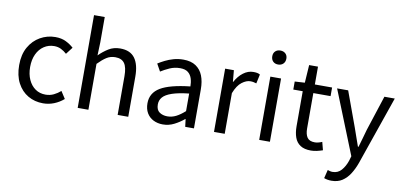

<svg xmlns="http://www.w3.org/2000/svg" viewBox="-88 -1093 3417 1623"><g transform="rotate(10 1620.5 -281.0)"><path d="M306 13Q234 13 176.5 -20.5Q119 -54 85.5 -117.5Q52 -181 52 -271Q52 -362 88 -425.5Q124 -489 184 -523Q244 -557 313 -557Q366 -557 404.5 -538Q443 -519 471 -493L425 -433Q402 -454 375.5 -467Q349 -480 317 -480Q268 -480 229 -454Q190 -428 168 -381Q146 -334 146 -271Q146 -209 167.5 -162Q189 -115 226.5 -89Q264 -63 314 -63Q352 -63 384 -78.5Q416 -94 442 -117L482 -55Q445 -23 400 -5Q355 13 306 13Z M602 0V-796H694V-578L690 -466Q728 -504 771 -530.5Q814 -557 870 -557Q956 -557 996 -502.5Q1036 -448 1036 -344V0H945V-332Q945 -409 920.5 -443Q896 -477 842 -477Q800 -477 767 -456Q734 -435 694 -394V0Z M1334 13Q1289 13 1253 -5Q1217 -23 1196.5 -57.5Q1176 -92 1176 -141Q1176 -230 1255.5 -277.5Q1335 -325 1509 -344Q1509 -379 1499.5 -410.5Q1490 -442 1466 -461.5Q1442 -481 1397 -481Q1350 -481 1308.5 -462.5Q1267 -444 1234 -423L1199 -486Q1224 -502 1257 -518.5Q1290 -535 1329 -546Q1368 -557 1412 -557Q1478 -557 1519.5 -529Q1561 -501 1580.5 -451.5Q1600 -402 1600 -334V0H1525L1517 -65H1514Q1476 -33 1430.5 -10Q1385 13 1334 13ZM1360 -61Q1399 -61 1434.5 -79Q1470 -97 1509 -132V-283Q1418 -273 1364 -254.5Q1310 -236 1287 -209.5Q1264 -183 1264 -147Q1264 -100 1292 -80.5Q1320 -61 1360 -61Z M1772 0V-543H1847L1856 -444H1858Q1886 -496 1926.5 -526.5Q1967 -557 2012 -557Q2031 -557 2044.5 -554.5Q2058 -552 2070 -545L2053 -466Q2039 -470 2028 -472.5Q2017 -475 2000 -475Q1967 -475 1929 -446.5Q1891 -418 1864 -349V0Z M2160 0V-543H2252V0ZM2206 -655Q2179 -655 2162.5 -671.5Q2146 -688 2146 -716Q2146 -743 2162.5 -759Q2179 -775 2206 -775Q2233 -775 2250 -759Q2267 -743 2267 -716Q2267 -688 2250 -671.5Q2233 -655 2206 -655Z M2605 13Q2548 13 2514 -9.5Q2480 -32 2465.5 -73Q2451 -114 2451 -168V-469H2370V-538L2456 -543L2466 -696H2542V-543H2690V-469H2542V-165Q2542 -116 2560.5 -88.5Q2579 -61 2626 -61Q2641 -61 2658 -65.5Q2675 -70 2688 -76L2706 -7Q2683 1 2657 7Q2631 13 2605 13Z M2821 234Q2802 234 2786 231Q2770 228 2757 223L2775 150Q2783 153 2794 156Q2805 159 2817 159Q2863 159 2892.5 125.5Q2922 92 2939 42L2951 1L2733 -543H2828L2938 -242Q2951 -206 2964.5 -166Q2978 -126 2992 -88H2997Q3008 -126 3019.5 -165.5Q3031 -205 3041 -242L3139 -543H3228L3024 46Q3005 99 2978 141.5Q2951 184 2913 209Q2875 234 2821 234Z"/></g></svg>

Font: Noto Sans HK Thin
Style: Regular
Weight: 400
Version: Version 2.004-H2;hotconv 1.0.118;makeotfexe 2.5.65603